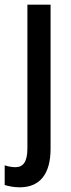

<svg xmlns="http://www.w3.org/2000/svg" viewBox="-49 -560 304 820"><path d="M35 240C124 240 167 180 167 75V-540H68V74C68 131 50 154 17 154C1 154 -14 151 -29 146V230C-14 235 11 240 35 240Z"/></svg>

Font: Noto Sans Thai Looped Condensed Medium
Style: Regular
Weight: 500
Width: 3
Designer: Sasikarn Vongin, Ben Mitchell
Foundry: The Fontpad Ltd
Version: Version 1.001